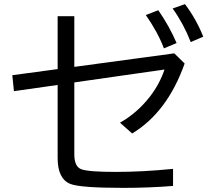

<svg xmlns="http://www.w3.org/2000/svg" viewBox="-20 -888 1010 922"><path d="M256.8 -810.1H336.9V-566.9L816.9 -631.8L866.7 -583Q783.7 -349.1 614.7 -247.1L556.2 -298.8Q639.6 -346.2 699.7 -423.8Q746.6 -484.4 770 -554.2L336.9 -492.2V-146Q336.9 -87.9 370.6 -75.2Q404.8 -62.5 536.1 -62.5Q666 -62.5 811 -77.1V4.9Q695.3 14.2 572.8 14.2Q364.7 14.2 317.4 -4.9Q256.8 -29.8 256.8 -128.9V-480L46.9 -450.2L39.1 -526.9L256.8 -556.2ZM767.1 -655.8Q738.8 -731.4 680.2 -815.9L740.2 -838.9Q793 -762.7 828.1 -681.2ZM896 -686Q861.3 -774.4 809.1 -847.2L868.2 -868.2Q921.4 -798.3 956.1 -711.9Z"/></svg>

Font: BIZ UDPGothic
Style: Regular
Weight: 400
Designer: TypeBank Co., Ltd.
Foundry: Morisawa Inc.
Version: Version 1.051